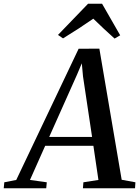

<svg xmlns="http://www.w3.org/2000/svg" viewBox="-89 -1008 748 1028"><path d="M-69 0 -66 -32 -2 -44.5 332 -747 443 -747.5 562.5 -45.5 636 -32 634 0H355L357.5 -32L438 -44.5L411 -227.5H153L71.5 -44.5L161.5 -32L158.5 0ZM174.5 -275H404L355.5 -598.5L349 -669L323 -607.5ZM221.5 -821 382.5 -988H457.5L554.5 -819L524.5 -801.5Q495.5 -827.5 466.8 -854.2Q438 -881 410.5 -908Q372.5 -881.5 332 -855.2Q291.5 -829 248.5 -802.5Z"/></svg>

Font: Merriweather 72pt Medium
Style: Italic
Weight: 500
Italic angle: -7.8°
Version: Version 2.101